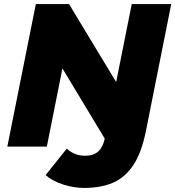

<svg xmlns="http://www.w3.org/2000/svg" viewBox="-20 -720 861 943"><path d="M16 0 156 -700H319L602 -232L518 0L236 -468L303 -466L210 0ZM394 203Q343 203 291 186.5Q239 170 204 140L308 10Q326 27 349 36Q372 45 398 45Q439 45 463 23.5Q487 2 498 -54L627 -700H821L698 -83Q676 30 634 92Q592 154 532.5 178.5Q473 203 394 203Z"/></svg>

Font: Montserrat Thin ExtraBold
Style: Italic
Weight: 800
Italic angle: -11.3°
Version: Version 9.000